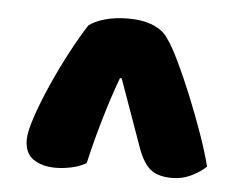

<svg xmlns="http://www.w3.org/2000/svg" viewBox="-36 -728 561 441"><g transform="rotate(5 244.0 -508.0)"><path d="M153 -662Q165 -672 189 -679Q213 -686 243 -686Q277 -686 301 -676Q325 -666 336 -648Q348 -632 364.5 -597.5Q381 -563 398 -521.5Q415 -480 430 -437.5Q445 -395 453 -363Q441 -351 420 -340.5Q399 -330 375 -330Q344 -330 326.5 -343Q309 -356 296 -391L240 -548H236Q219 -502 203.5 -449Q188 -396 177 -347Q162 -338 142.5 -334Q123 -330 106 -330Q76 -330 55.5 -343.5Q35 -357 35 -389Q35 -407 47 -442.5Q59 -478 77 -518.5Q95 -559 115.5 -597.5Q136 -636 153 -662Z"/></g></svg>

Font: BALOOCHETTANREGULAR
Style: Book
Weight: 400
Designer: Maithili Shingre and Ek Type
Foundry: Ek Type
Version: Version 1.100;PS 1.000;hotconv 1.0.88;makeotf.lib2.5.647800;